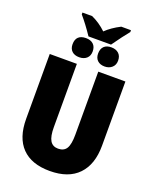

<svg xmlns="http://www.w3.org/2000/svg" viewBox="-186 -1149 1023 1264"><g transform="rotate(20 325.5 -517.0)"><path d="M588 -264Q588 -133 519.5 -61.5Q451 10 320 10Q192 10 125 -59Q58 -128 58 -260V-714H248V-271Q248 -206 266 -176.5Q284 -147 322 -147Q363 -147 380.5 -176Q398 -205 398 -272V-714H588ZM167 -1031V-1044H235Q292 -1018 338 -974Q378 -1013 439 -1044H507V-1031Q472 -989 416 -910H258Q211 -980 167 -1031ZM177 -826Q177 -860 195 -877Q213 -894 247 -894Q280 -894 299 -876.5Q318 -859 318 -826Q318 -795 298.5 -777.5Q279 -760 247 -760Q214 -760 195.5 -777.5Q177 -795 177 -826ZM356 -826Q356 -859 374 -876.5Q392 -894 425 -894Q457 -894 476.5 -876.5Q496 -859 496 -826Q496 -796 476 -778Q456 -760 425 -760Q393 -760 374.5 -777.5Q356 -795 356 -826Z"/></g></svg>

Font: Noto Sans Display Black Narrow
Style: Regular
Weight: 900
Width: 4
Designer: Monotype Design team
Foundry: Monotype Imaging Inc.
Version: Version 1.000